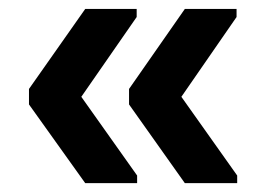

<svg xmlns="http://www.w3.org/2000/svg" viewBox="-20 -479 596 430"><path d="M511.2 -68.8H394L269 -245.1V-279.8L394 -459H509.8V-440.9L386.2 -262.2L511.2 -85.9ZM287.1 -68.8H170.9L44.9 -245.1V-279.8L170.9 -459H286.1V-440.9L162.1 -262.2L287.1 -85.9Z"/></svg>

Font: Libra Sans Modern
Style: Bold
Weight: 700
Foundry: Stefan Peev, Context Ltd
Version: Version 1.000